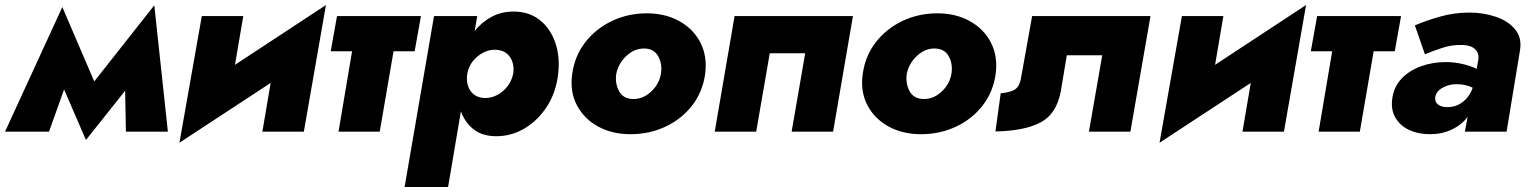

<svg xmlns="http://www.w3.org/2000/svg" viewBox="-48 -524 6090 764"><path d="M-28 0 200 -496 327 -200 566 -503 620 0H453L450 -163L294 33L207 -168L147 0Z M920 -460 887 -266 1249 -504 1161 0H996L1029 -194L666 44L755 -460Z M1293 -460H1627L1602 -320H1518L1463 0H1299L1353 -320H1268Z M1735 220H1562L1679 -460H1851L1841 -401Q1869 -436 1908 -457Q1947 -478 1996 -478Q2057 -478 2099.5 -444.5Q2142 -411 2161.5 -354.5Q2181 -298 2173 -230Q2165 -158 2129.5 -102Q2094 -46 2041 -14Q1988 18 1927 18Q1871 18 1836.5 -9.5Q1802 -37 1786 -81ZM1994 -231Q2000 -270 1981 -297.5Q1962 -325 1923 -326Q1887 -327 1854 -301Q1821 -275 1812 -234L1811 -227Q1806 -188 1824.5 -162Q1843 -136 1879 -134Q1906 -133 1930.5 -146Q1955 -159 1972 -181.5Q1989 -204 1994 -231Z M2229 -230Q2239 -302 2281 -356Q2323 -410 2387 -440.5Q2451 -471 2526 -471Q2599 -471 2655 -440Q2711 -409 2739 -354.5Q2767 -300 2758 -230Q2748 -158 2706 -104Q2664 -50 2600 -20Q2536 10 2461 10Q2388 10 2332 -20.5Q2276 -51 2247.5 -105.5Q2219 -160 2229 -230ZM2404 -229Q2399 -191 2415.5 -161Q2432 -131 2470 -130Q2510 -129 2542.5 -159Q2575 -189 2582 -231Q2588 -269 2571.5 -299.5Q2555 -330 2517 -331Q2477 -332 2444.5 -301.5Q2412 -271 2404 -229Z M3346 -460 3267 0H3102L3156 -312H3015L2961 0H2796L2875 -460Z M3385 -230Q3395 -302 3437 -356Q3479 -410 3543 -440.5Q3607 -471 3682 -471Q3755 -471 3811 -440Q3867 -409 3895 -354.5Q3923 -300 3914 -230Q3904 -158 3862 -104Q3820 -50 3756 -20Q3692 10 3617 10Q3544 10 3488 -20.5Q3432 -51 3403.5 -105.5Q3375 -160 3385 -230ZM3560 -229Q3555 -191 3571.5 -161Q3588 -131 3626 -130Q3666 -129 3698.5 -159Q3731 -189 3738 -231Q3744 -269 3727.5 -299.5Q3711 -330 3673 -331Q3633 -332 3600.5 -301.5Q3568 -271 3560 -229Z M4530 -460 4450 0H4285L4338 -304H4197L4173 -160Q4156 -70 4092 -36.5Q4028 -3 3913 -1L3934 -153Q3964 -155 3985.5 -165Q4007 -175 4014 -209L4059 -460Z M4820 -460 4787 -266 5149 -504 5061 0H4896L4929 -194L4566 44L4655 -460Z M5193 -460H5527L5502 -320H5418L5363 0H5199L5253 -320H5168Z M5622 -308 5582 -423Q5629 -443 5684.5 -458.5Q5740 -474 5799 -474Q5854 -474 5903.5 -457.5Q5953 -441 5981 -407Q6009 -373 6000 -322L5947 0H5781L5792 -59Q5768 -27 5729 -8.5Q5690 10 5642 10Q5596 10 5560 -6.5Q5524 -23 5505 -55Q5486 -87 5492 -131Q5498 -178 5528.5 -210.5Q5559 -243 5605.5 -260Q5652 -277 5705 -277Q5739 -277 5771 -269.5Q5803 -262 5828 -250L5834 -284Q5839 -310 5823.5 -326.5Q5808 -343 5775 -345Q5731 -347 5689.5 -333Q5648 -319 5622 -308ZM5663 -137Q5661 -118 5674.5 -108Q5688 -98 5707 -98Q5743 -96 5771.5 -117.5Q5800 -139 5812 -175Q5798 -182 5782 -185.5Q5766 -189 5746 -189Q5718 -189 5692.5 -175Q5667 -161 5663 -137Z"/></svg>

Font: Jost* Heavy
Style: Italic
Weight: 800
Italic angle: -10°
Version: Version 3.7